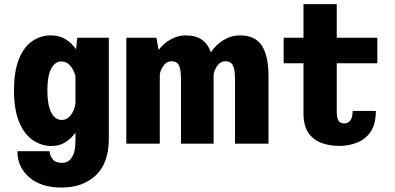

<svg xmlns="http://www.w3.org/2000/svg" viewBox="-20 -678 1865 906"><path d="M223.5 11Q175 11 134.5 -17Q94 -45 70 -103Q46 -161 46 -251Q46 -341 69 -398.5Q92 -456 131.5 -483.5Q171 -511 219.5 -511Q261 -511 290.5 -492.2Q320 -473.5 339 -445L344.5 -500H493.5V-22.5Q493.5 90.5 432.5 148.8Q371.5 207 270 207Q174.5 207 118.2 158.8Q62 110.5 62 35.5H214Q214 53.5 227.5 72Q241 90.5 272.5 90.5Q302.5 90.5 319.2 64.8Q336 39 336 -12.5V-52Q316.5 -25 288.8 -7Q261 11 223.5 11ZM203.5 -251Q203.5 -182.5 221.8 -147.2Q240 -112 271.5 -112Q296 -112 313.2 -133.8Q330.5 -155.5 336 -188.5V-319.5Q328.5 -347.5 311.8 -367.8Q295 -388 270 -388Q239.5 -388 221.5 -353.8Q203.5 -319.5 203.5 -251Z M576 0V-500H718L728.5 -442.5Q752 -473.5 785.5 -492.2Q819 -511 856 -511Q903.5 -511 932.5 -490.8Q961.5 -470.5 975 -431Q998 -466.5 1034.5 -488.8Q1071 -511 1112 -511Q1185 -511 1216 -462Q1247 -413 1247 -319.5V0H1089V-304.5Q1089 -350.5 1078.8 -369.8Q1068.5 -389 1044 -389Q1021 -389 1006.5 -369.2Q992 -349.5 988 -327.5V0H834V-304.5Q834 -350.5 824.2 -369.8Q814.5 -389 789 -389Q766.5 -389 752.2 -369Q738 -349 734 -327.5V0Z M1412 -144.5V-379.5H1318.5V-500H1412V-658.5H1569V-500H1760.5V-379.5H1569V-152Q1569 -120.5 1577.8 -108Q1586.5 -95.5 1604 -95.5Q1621.5 -95.5 1632.8 -109.2Q1644 -123 1644 -154.5H1753.5Q1753.5 -92 1728.8 -56Q1704 -20 1664.5 -4.8Q1625 10.5 1580.5 10.5Q1535 10.5 1496.8 -3.5Q1458.5 -17.5 1435.2 -51.2Q1412 -85 1412 -144.5Z"/></svg>

Font: Trispace SemiCondensed
Style: Bold
Weight: 700
Width: 4
Designer: Tyler Finck
Foundry: Etcetera Type Company
Version: Version 1.210; ttfautohint (v1.8.3)